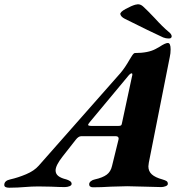

<svg xmlns="http://www.w3.org/2000/svg" viewBox="-88 -873 874 898"><path d="M-68 -8Q-68 -28 -40 -34Q-4 -42 34 -58Q72 -74 93 -98L476 -532Q497 -557 518 -594Q520 -597 526 -607Q532 -617 536 -621Q540 -625 543 -625Q605 -625 640 -644L658 -654Q685 -672 697 -672Q710 -672 710 -642Q710 -623 706 -606L608 -112Q606 -100 606 -95Q606 -72 622 -57.5Q638 -43 671 -34Q685 -30 691 -26Q697 -22 697 -13Q697 -6 686.5 -2Q676 2 666 2Q645 2 589 0Q531 -2 507 -2Q487 -2 431 0Q385 3 347 3Q339 3 334 -0.5Q329 -4 329 -11Q329 -19 337 -25.5Q345 -32 356 -34Q392 -42 411 -56Q430 -70 436 -97L466 -219Q467 -221 467 -224Q467 -236 453 -236H292Q279 -236 266 -219L204 -140Q172 -99 172 -76Q172 -60 184.5 -50Q197 -40 222 -34Q232 -31 239.5 -26Q247 -21 247 -13Q247 -6 237 -2Q227 2 215 2Q192 2 150 0L91 -1Q61 -1 25 2Q12 3 -5.5 4Q-23 5 -45 5Q-68 5 -68 -8ZM465 -284Q473 -284 477 -286Q481 -288 482 -295L529 -514Q531 -520 531 -525Q531 -530 528 -530Q523 -530 516 -523L332 -302Q324 -292 324 -289Q324 -284 342 -284ZM699 -693Q688 -693 675 -698Q618 -724 496 -785Q478 -794 475 -806Q472 -816 499.5 -831Q527 -846 545 -851L557 -853Q570 -853 581 -843Q601 -825 635 -789Q673 -747 701 -724Q715 -713 715 -703Q715 -699 712 -696Q709 -693 703 -693Z"/></svg>

Font: EB Garamond ExtraBold
Style: Italic
Weight: 800
Italic angle: -17.2°
Designer: Georg Duffner and Octavio Pardo
Foundry: Georg Duffner
Version: Version 1.000